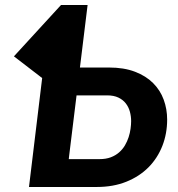

<svg xmlns="http://www.w3.org/2000/svg" viewBox="-20 -745 711 765"><path d="M298.5 -476H414Q474 -476 517.8 -459.2Q561.5 -442.5 590 -414Q618.5 -385.5 632.2 -348Q646 -310.5 646 -268.5Q646 -212.5 626.8 -163.5Q607.5 -114.5 571.5 -78.2Q535.5 -42 483.5 -21Q431.5 0 365.5 0H95.5L148 -434L35.5 -520.5L223 -725H329ZM285 -365 255.5 -124.5 254 -111H376.5Q402 -111 421.2 -118.2Q440.5 -125.5 454.5 -137.8Q468.5 -150 477.8 -165.8Q487 -181.5 492.5 -198.5Q498 -215.5 500.2 -232Q502.5 -248.5 502.5 -262.5Q502.5 -281.5 497.5 -300Q492.5 -318.5 481.2 -333Q470 -347.5 451.8 -356.2Q433.5 -365 406.5 -365Z"/></svg>

Font: Lato Heavy
Style: Italic
Weight: 800
Italic angle: -7°
Designer: Lukasz Dziedzic
Foundry: tyPoland Lukasz Dziedzic
Version: Version 2.007; 2014-02-27